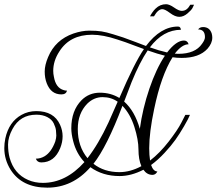

<svg xmlns="http://www.w3.org/2000/svg" viewBox="-25 -779 1016 901"><path d="M736.8 -736Q716.8 -736 697.6 -702.4H679.2Q680.8 -707.2 689.2 -719.6Q697.6 -732 705.6 -739.2Q726.4 -759.2 754.4 -759.2Q769.6 -759.2 792 -743.6Q814.4 -728 827.6 -728Q840.8 -728 850.4 -735.2Q860 -742.4 868 -756.8H885.6Q883.2 -750.4 878 -740.8Q872.8 -731.2 854.4 -715.6Q836 -700 816.4 -700Q796.8 -700 772.8 -718Q748.8 -736 736.8 -736ZM810.4 -654.4Q816.8 -654.4 820 -650.4Q823.2 -646.4 824 -639.2Q740.8 -639.2 678.4 -556.8Q720 -541.6 759.2 -532.8Q802.4 -588.8 838.4 -588.8Q846.4 -588.8 852 -584.4Q857.6 -580 860 -571.2Q828.8 -571.2 795.2 -527.2Q800.8 -526.4 812 -526.4Q891.2 -526.4 923.2 -573.6Q936.8 -592 936.8 -604.8Q936.8 -640.8 904.8 -640.8Q912 -652 928 -652Q959.2 -652 968.8 -620.8Q971.2 -611.2 971.2 -602.4Q971.2 -576 948.8 -550.4Q909.6 -507.2 828 -507.2Q804 -507.2 784.8 -510.4Q731.2 -424.8 698.4 -267.2Q675.2 -157.6 675.2 -83.2Q675.2 -51.2 679.2 -25.6Q724.8 -60.8 766.4 -114.4Q808 -168 826.4 -204L844.8 -240H866.4Q860 -223.2 838.8 -186.8Q817.6 -150.4 798 -122.8Q778.4 -95.2 747.2 -61.6Q716 -28 684 -4.8Q694.4 25.6 713.6 25.6Q705.6 41.6 690.4 41.6Q664.8 41.6 648 17.6Q590.4 47.2 536 47.2Q456.8 47.2 399.2 5.6Q315.2 101.6 196.8 101.6Q78.4 101.6 24.8 17.6Q-4.8 -29.6 -4.8 -84Q-4.8 -106.4 0 -129.6Q16.8 -207.2 76 -240Q107.2 -257.6 145.6 -257.6Q228 -257.6 256.8 -193.6Q268.8 -167.2 268.8 -139.6Q268.8 -112 257.6 -84Q230.4 -16.8 168.8 -16.8Q159.2 -16.8 152.8 -21.2Q146.4 -25.6 143.2 -34.4Q164.8 -34.4 184 -45.6Q216 -64.8 234.4 -115.2Q239.2 -132 239.2 -142.8Q239.2 -153.6 237.6 -167.6Q236 -181.6 227.2 -200Q218.4 -218.4 196.8 -229.6Q175.2 -240.8 145.6 -240.8Q69.6 -240.8 33.6 -173.6Q12.8 -135.2 12.8 -100.8Q12.8 -66.4 20 -39.2Q40.8 36.8 107.2 65.6Q138.4 79.2 176 79.2Q284 79.2 371.2 -18.4Q332.8 -59.2 318.4 -116.8Q309.6 -150.4 309.6 -176.8Q309.6 -260 357.6 -308.8Q392.8 -344 443.6 -344Q494.4 -344 535.2 -319.2Q606.4 -484.8 650.4 -548.8Q644.8 -550.4 609.2 -564Q573.6 -577.6 564 -580.8L525.6 -593.6Q458.4 -616 407.2 -616Q303.2 -616 253.6 -537.6Q224.8 -493.6 224.8 -446.4Q224.8 -432.8 228 -418.4Q236.8 -366.4 274.4 -356Q281.6 -353.6 289.6 -353.6Q284.8 -336 263.2 -336Q214.4 -336 194.4 -388Q184.8 -412.8 184.8 -443.2Q184.8 -473.6 200.8 -511.2Q234.4 -592 319.2 -621.6Q359.2 -635.2 394 -635.2Q428.8 -635.2 451.6 -631.6Q474.4 -628 506.4 -618Q538.4 -608 553.2 -603.2Q568 -598.4 610.8 -582Q653.6 -565.6 660 -563.2Q728.8 -654.4 810.4 -654.4ZM638.4 0.8Q624.8 -31.2 624.8 -77.2Q624.8 -123.2 605.6 -183.6Q586.4 -244 549.6 -282.4Q476.8 -90.4 413.6 -10.4Q463.2 28.8 535.2 28.8Q586.4 28.8 638.4 0.8ZM527.2 -301.6Q496.8 -323.2 456.4 -323.2Q416 -323.2 384.8 -292.8Q340 -247.2 340 -173.6Q340 -92 385.6 -36.8Q436.8 -102.4 484 -204Q500.8 -241.6 527.2 -301.6ZM631.2 -174.4Q644 -268.8 676 -362.8Q708 -456.8 748.8 -517.6Q715.2 -525.6 668 -542.4Q630.4 -486.4 592.8 -394.4Q581.6 -365.6 557.6 -302.4Q607.2 -258.4 631.2 -174.4Z"/></svg>

Font: Rouge Script
Style: Regular
Weight: 400
Designer: Sabrina Mariela Lopez
Foundry: Typesenses
Version: Version 1.003